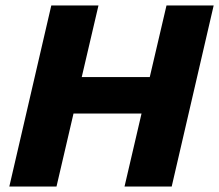

<svg xmlns="http://www.w3.org/2000/svg" viewBox="-20 -680 799 700"><path d="M587 -660H759L606 0H434L496 -266H248L186 0H14L167 -660H339L278 -399H526Z"/></svg>

Font: Elaine Sans
Style: Bold Italic
Weight: 700
Italic angle: -13°
Designer: Wei Huang
Foundry: Wei Huang
Version: Version 2.001;December 24, 2019;FontCreator 12.0.0.2547 64-b